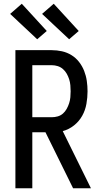

<svg xmlns="http://www.w3.org/2000/svg" viewBox="-20 -1002 540 1022"><path d="M62 0V-735H255Q283 -735 310 -729Q337 -723 360.5 -708.5Q384 -694 401 -672Q418 -650 428 -624.5Q438 -599 442 -571.5Q446 -544 446 -516Q446 -483 440 -449Q434 -415 417.5 -385.5Q401 -356 374 -334.5Q347 -313 314 -304L464 0H369L222 -298H152V0ZM152 -378H255Q272 -378 287.5 -382.5Q303 -387 315 -397.5Q327 -408 335 -422.5Q343 -437 348 -452.5Q353 -468 354.5 -484Q356 -500 356 -516Q356 -532 354.5 -548.5Q353 -565 348 -580.5Q343 -596 335 -610Q327 -624 315 -634.5Q303 -645 287.5 -650Q272 -655 255 -655H152ZM348 -793 204 -928 266 -982 399 -837ZM178 -793 34 -928 96 -982 229 -837Z"/></svg>

Font: Iosevka SS04 Medium
Style: Regular
Weight: 500
Monospace: yes
Designer: Belleve Invis
Foundry: Belleve Invis
Version: Version 19.0.0; ttfautohint (v1.8.4)